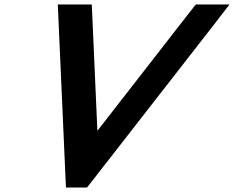

<svg xmlns="http://www.w3.org/2000/svg" viewBox="-20 -790 1048 860"><path d="M243.2 -673 239 -770H391L393.1 -727L416.2 -204L823.1 -727L857 -770H1008L933.2 -673L403.4 7L369.6 50H275.6L273.4 7Z"/></svg>

Font: Nordica Plus
Style: NordicaClassicRgObl
Weight: 500
Version: Version 1.01